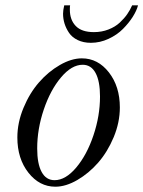

<svg xmlns="http://www.w3.org/2000/svg" viewBox="-20 -686 536 718"><path d="M184.1 -12.2Q225.1 -12.2 264.9 -59.3Q304.7 -106.4 329.3 -179.4Q354 -252.4 354 -325.2Q354 -382.3 337.4 -413.1Q320.8 -443.8 289.1 -443.8Q248 -443.8 208.3 -396.7Q168.5 -349.6 143.8 -276.6Q119.1 -203.6 119.1 -130.9Q119.1 -73.7 135.7 -43Q152.3 -12.2 184.1 -12.2ZM187 12.2Q127.4 12.2 86.2 -40.3Q44.9 -92.8 44.9 -171.9Q44.9 -227.5 67.9 -282.7Q90.8 -337.9 125.7 -377.9Q160.6 -418 203.9 -442.9Q247.1 -467.8 286.1 -467.8Q346.2 -467.8 387.2 -415.3Q428.2 -362.8 428.2 -284.2Q428.2 -228.5 405.3 -173.3Q382.3 -118.2 347.4 -78.1Q312.5 -38.1 269.3 -12.9Q226.1 12.2 187 12.2ZM215.8 -634.8Q215.8 -647.5 220.2 -666H242.2Q241.2 -663.1 241.2 -649.9Q241.2 -611.8 263.2 -588.9Q285.2 -565.9 331.1 -565.9Q360.4 -565.9 385.5 -575.7Q410.6 -585.4 427.7 -601.3Q444.8 -617.2 455.8 -633.1Q466.8 -648.9 474.1 -666H496.1Q491.2 -646.5 476.6 -623.3Q461.9 -600.1 439.9 -577.9Q418 -555.7 386 -540.8Q354 -525.9 319.8 -525.9Q292 -525.9 270.8 -536.1Q249.5 -546.4 238.3 -563Q227.1 -579.6 221.4 -597.7Q215.8 -615.7 215.8 -634.8Z"/></svg>

Font: Flanker Steampunk
Style: Italic
Weight: 400
Italic angle: -12°
Designer: Alexey Kryukov, Leonardo Di Lena
Foundry: Alexey Kryukov, Leonardo Di Lena
Version: 1.210